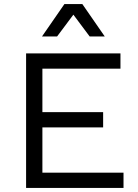

<svg xmlns="http://www.w3.org/2000/svg" viewBox="-20 -922 678 942"><path d="M108 0V-660H571V-585H188V-372H486V-297H188V-75H586V0ZM494 -743H420L340 -850L260 -743H186L296 -902H384Z"/></svg>

Font: Work Sans
Style: Regular
Weight: 400
Designer: Wei Huang
Foundry: Wei Huang
Version: Version 2.006; ttfautohint (v1.8.1.43-b0c9)